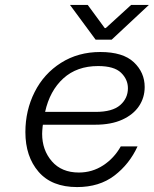

<svg xmlns="http://www.w3.org/2000/svg" viewBox="-20 -755 624 779"><path d="M83 -219Q83 -307 120.5 -381.5Q158 -456 227.5 -500Q297 -544 387 -544Q479 -544 523 -502.5Q567 -461 567 -402Q567 -359 544 -324.5Q521 -290 476 -269.5Q431 -249 366 -249H154L153 -242Q151 -222 151 -212Q151 -146 190.5 -100.5Q230 -55 300 -55Q354 -55 398.5 -84Q443 -113 470 -161H538Q505 -89 444 -42.5Q383 4 293 4Q190 4 136.5 -58Q83 -120 83 -219ZM368 -301Q436 -301 467.5 -328.5Q499 -356 499 -397Q499 -433 471 -460Q443 -487 378 -487Q292 -487 237 -437Q182 -387 163 -301ZM336 -735 405 -641H409L512 -735H584L433 -594H368L264 -735Z"/></svg>

Font: Be Vietnam Light
Style: Italic
Weight: 300
Italic angle: -9.222°
Designer: Gabriel Lam
Foundry: TypeRant
Version: Version 3.000